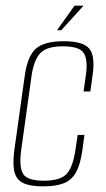

<svg xmlns="http://www.w3.org/2000/svg" viewBox="-20 -651 374 680"><path d="M134 9Q100 9 77.5 3Q55 -3 43 -17.5Q31 -32 28.5 -57.5Q26 -83 31 -121L68 -385Q78 -454 108 -479.5Q138 -505 206 -505Q273 -505 295.5 -479.5Q318 -454 308 -385L300 -327H276L284 -384Q292 -438 277 -462.5Q262 -487 203 -487Q145 -487 122.5 -462.5Q100 -438 92 -384L55 -119Q47 -59 62 -35Q77 -11 135 -11Q194 -11 216 -35Q238 -59 247 -119L255 -173H279L272 -121Q265 -70 250 -42Q235 -14 207 -2.5Q179 9 134 9ZM182 -544 244 -631H276L197 -544Z"/></svg>

Font: Alumni Sans Thin Thin
Style: Italic
Weight: 250
Italic angle: -8°
Version: Version 1.016